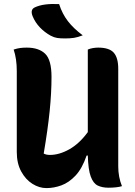

<svg xmlns="http://www.w3.org/2000/svg" viewBox="-20 -954 690 984"><path d="M218 10Q181 10 146 -12Q111 -34 88.5 -75.5Q66 -117 66 -175V-590Q66 -653 50 -700Q68 -706 83.5 -708Q99 -710 117 -710Q179 -710 211.5 -678.5Q244 -647 244 -560Q244 -478 234.5 -384.5Q225 -291 204 -167Q217 -160 236 -160Q284 -160 335.5 -189Q387 -218 430 -277V-700Q441 -705 455.5 -707.5Q470 -710 483 -710Q540 -710 563 -684Q586 -658 586 -601V-101Q586 -47 605 0Q593 4 574.5 6Q556 8 536 8Q504 8 481 -3Q458 -14 445 -49.5Q432 -85 430 -157H424Q401 -90 367 -54Q333 -18 294.5 -4Q256 10 218 10ZM283 -933Q299 -883 328 -845.5Q357 -808 404 -773Q379 -763 359 -760Q339 -757 314 -757Q289 -757 273 -759.5Q257 -762 240 -771Q209 -788 185 -813Q161 -838 148 -869Q133 -904 158 -916Q181 -927 212.5 -931Q244 -935 283 -933Z"/></svg>

Font: Recursive Sn Csl St XBd
Style: Regular
Weight: 800
Version: Version 1.085;hotconv 1.1.0;makeotfexe 2.6.0; ttfautohint (v